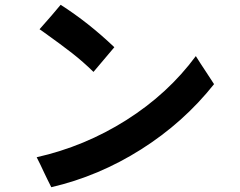

<svg xmlns="http://www.w3.org/2000/svg" viewBox="-20 -691 1002 801"><path d="M165 -555 145 -569 195 -626Q207 -641 233 -671Q349 -597 457 -494L370 -391Q326 -434 280.5 -469.5Q235 -505 165 -555ZM841 -389 873 -340Q746 -180 569 -68Q392 44 194 90Q185 73 178 58Q171 43 165 31Q148 -6 133 -35Q333 -80 507 -190Q681 -300 797 -457Q805 -444 816 -427Q827 -410 841 -389Z"/></svg>

Font: Gmarket Sans TTF Bold
Style: Regular
Weight: 700
Designer: Creative Director : Sungho Lee; Art Director : Kiwoong Choi; Project Manager : Sori Yang, Jongwook Yoon; Font Designer :
Foundry: Sandoll Inc.
Version: Version 1.000;hotconv 1.0.109;makeotfexe 2.5.65596